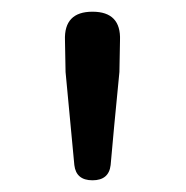

<svg xmlns="http://www.w3.org/2000/svg" viewBox="-20 -791 318 328"><path d="M138 -483Q110 -483 107 -509L92 -668L91 -722Q89 -771 138 -771Q187 -771 185 -722L184 -668L175 -575L169 -509Q166 -483 138 -483Z"/></svg>

Font: GenSenRounded TW R
Style: Regular
Weight: 400
Version: Version 1.501;PS 1;hotconv 16.6.51;makeotf.lib2.5.65220